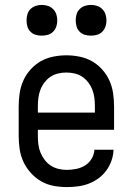

<svg xmlns="http://www.w3.org/2000/svg" viewBox="-20 -753 540 781"><path d="M252 8Q225 8 198 3Q171 -2 147.5 -15.5Q124 -29 105.5 -49.5Q87 -70 75.5 -94.5Q64 -119 60 -146Q56 -173 56 -200V-320Q56 -347 60 -374Q64 -401 75 -425.5Q86 -450 104.5 -470.5Q123 -491 146 -504Q169 -517 196 -522.5Q223 -528 250 -528Q277 -528 304 -522.5Q331 -517 354 -504Q377 -491 395.5 -470.5Q414 -450 425 -425.5Q436 -401 440 -374Q444 -347 444 -320V-225H134V-200Q134 -183 136 -166Q138 -149 144.5 -133Q151 -117 161.5 -103Q172 -89 186.5 -79.5Q201 -70 218 -66Q235 -62 252 -62Q271 -62 290.5 -66Q310 -70 326 -80Q342 -90 352.5 -107Q363 -124 364 -144H442Q441 -121 433.5 -99.5Q426 -78 412.5 -59.5Q399 -41 380.5 -27.5Q362 -14 341 -6Q320 2 297 5Q274 8 252 8ZM366 -295V-320Q366 -337 364 -354Q362 -371 356 -387Q350 -403 339.5 -417Q329 -431 315 -440.5Q301 -450 284 -454Q267 -458 250 -458Q233 -458 216 -454Q199 -450 185 -440.5Q171 -431 160.5 -417Q150 -403 144 -387Q138 -371 136 -354Q134 -337 134 -320V-295ZM350 -608Q337 -608 325 -611.5Q313 -615 304 -624Q295 -633 291.5 -645Q288 -657 288 -670Q288 -683 291.5 -695Q295 -707 304 -716Q313 -725 325 -729Q337 -733 350 -733Q363 -733 375 -729Q387 -725 396 -716Q405 -707 409 -695Q413 -683 413 -670Q413 -657 409 -645Q405 -633 396 -624Q387 -615 375 -611.5Q363 -608 350 -608ZM150 -608Q137 -608 125 -611.5Q113 -615 104 -624Q95 -633 91.5 -645Q88 -657 88 -670Q88 -683 91.5 -695Q95 -707 104 -716Q113 -725 125 -729Q137 -733 150 -733Q163 -733 175 -729Q187 -725 196 -716Q205 -707 209 -695Q213 -683 213 -670Q213 -657 209 -645Q205 -633 196 -624Q187 -615 175 -611.5Q163 -608 150 -608Z"/></svg>

Font: Iosevka Algr
Style: Regular
Weight: 400
Monospace: yes
Designer: Belleve Invis
Foundry: Belleve Invis
Version: Version 26.0.2; ttfautohint (v1.8.3)